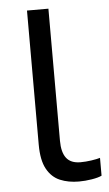

<svg xmlns="http://www.w3.org/2000/svg" viewBox="-53 -749 453 795"><g transform="rotate(-5 174.0 -352.0)"><path d="M243 10Q199 10 164.5 -4.5Q130 -19 110 -55.5Q90 -92 90 -157V-714H179V-165Q179 -117 197.5 -93Q216 -69 256 -69Q278 -69 301.5 -72.5Q325 -76 338 -80V-6Q324 1 296.5 5.5Q269 10 243 10Z"/></g></svg>

Font: ukorean85
Style: Book
Weight: 400
Designer: Jelle Bosma - Monotype Design Team
Foundry: Monotype Imaging Inc.
Version: Version 2.003